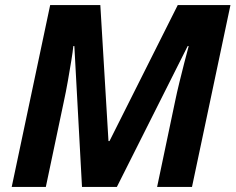

<svg xmlns="http://www.w3.org/2000/svg" viewBox="-20 -734 925 754"><path d="M26 0 177 -714H374L406 -180H410L678 -714H885L734 0H597L668 -338Q675 -372 684.5 -410.5Q694 -449 703.5 -486.5Q713 -524 721 -553H717L439 0H302L272 -553H268Q266 -532 260 -495.5Q254 -459 246.5 -416Q239 -373 230 -332L160 0Z"/></svg>

Font: Noto IKEA Latin
Style: Bold Italic
Weight: 700
Italic angle: -12°
Designer: Monotype Design Team
Foundry: Monotype Imaging Inc.
Version: Version 1.0